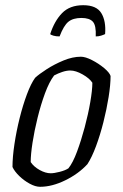

<svg xmlns="http://www.w3.org/2000/svg" viewBox="-20 -718 471 738"><path d="M134 0Q116 0 94 -12Q72 -24 54 -41.5Q36 -59 28 -76Q28 -114 35.5 -164Q43 -214 55.5 -264Q68 -314 83.5 -355.5Q99 -397 115 -419Q130 -433 159.5 -452Q189 -471 224 -485.5Q259 -500 291 -500Q308 -500 333.5 -487Q359 -474 380 -456.5Q401 -439 405 -426Q405 -392 397.5 -345Q390 -298 377.5 -248.5Q365 -199 349 -156Q333 -113 316 -87Q282 -50 231 -25Q180 0 134 0ZM175 -52Q188 -52 209.5 -57.5Q231 -63 243 -71Q260 -92 276 -135Q292 -178 305.5 -228.5Q319 -279 327 -325.5Q335 -372 335 -400Q324 -417 297.5 -432Q271 -447 250 -447Q236 -447 219.5 -441.5Q203 -436 188 -428Q169 -403 153 -359.5Q137 -316 124.5 -265.5Q112 -215 105 -169.5Q98 -124 98 -95Q110 -77 132.5 -64.5Q155 -52 175 -52ZM209 -578Q195 -578 185 -581Q175 -584 173 -587Q189 -637 218.5 -667.5Q248 -698 300 -698Q351 -698 369.5 -667.5Q388 -637 384 -587Q378 -584 368.5 -581Q359 -578 348 -578Q350 -620 337 -634.5Q324 -649 293 -649Q261 -649 243 -634.5Q225 -620 209 -578Z"/></svg>

Font: Texturina 72pt 72pt Light
Style: Italic
Weight: 300
Italic angle: -11°
Designer: Guillermo Torres Carreño
Foundry: Omnibus-Type
Version: Version 1.002; ttfautohint (v1.8.3)